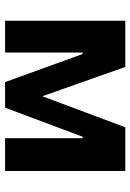

<svg xmlns="http://www.w3.org/2000/svg" viewBox="104 -628 524 773"><g transform="rotate(90 366.5 -242.0)"><path d="M64 -484H250L368 -150L493 -484H669V0H537V-312H531L414 0H311L198 -312H192V0H64Z"/></g></svg>

Font: Play
Style: Bold
Weight: 700
Designer: Jonas Hecksher (Cyrillic expansion: Cyreal)
Foundry: Jonas Hecksher, Playtype, e-types AS
Version: Version 2.101; ttfautohint (v1.5.65-e2d9)